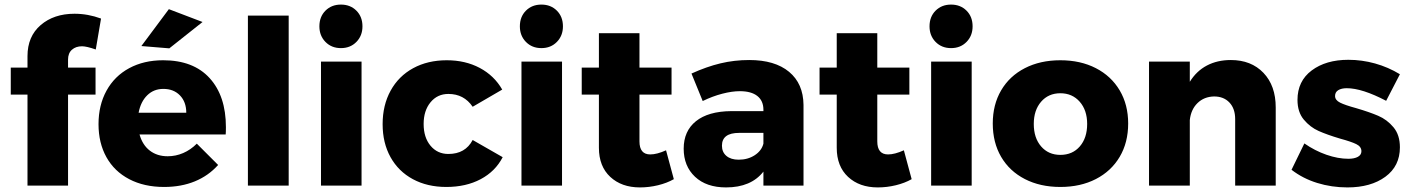

<svg xmlns="http://www.w3.org/2000/svg" viewBox="-20 -810 6158 838"><path d="M277 -550V-515H397V-397H277V0H100V-397H27V-515H100V-565Q100 -651 157.5 -700.5Q215 -750 305 -750Q364 -750 421 -729L398 -594Q358 -608 338 -608Q311 -608 294 -593Q277 -578 277 -550Z M966 -255Q966 -234 965 -223H589Q602 -177 634 -152.5Q666 -128 712 -128Q747 -128 779.5 -142Q812 -156 839 -183L932 -90Q890 -43 830.5 -18.5Q771 6 696 6Q609 6 544 -28Q479 -62 444.5 -124Q410 -186 410 -268Q410 -351 445 -414.5Q480 -478 544 -512.5Q608 -547 692 -547Q824 -547 895 -469Q966 -391 966 -255ZM793 -318Q793 -365 765.5 -393.5Q738 -422 693 -422Q651 -422 622.5 -394Q594 -366 585 -318ZM717 -770 864 -714 719 -599 597 -609Z M1062 -742H1240V0H1062Z M1381 -541H1558V0H1381ZM1562 -695Q1562 -654 1535.5 -627Q1509 -600 1468 -600Q1427 -600 1400.5 -627Q1374 -654 1374 -695Q1374 -737 1400.5 -763.5Q1427 -790 1468 -790Q1509 -790 1535.5 -763.5Q1562 -737 1562 -695Z M1937 -400Q1889 -400 1859 -363.5Q1829 -327 1829 -269Q1829 -210 1859 -174Q1889 -138 1937 -138Q2011 -138 2043 -199L2174 -124Q2142 -62 2078 -28Q2014 6 1928 6Q1845 6 1782 -28Q1719 -62 1684.5 -124Q1650 -186 1650 -268Q1650 -351 1685 -414.5Q1720 -478 1783.5 -512.5Q1847 -547 1930 -547Q2011 -547 2074 -513.5Q2137 -480 2172 -419L2043 -344Q2005 -400 1937 -400Z M2256 -541H2433V0H2256ZM2437 -695Q2437 -654 2410.5 -627Q2384 -600 2343 -600Q2302 -600 2275.5 -627Q2249 -654 2249 -695Q2249 -737 2275.5 -763.5Q2302 -790 2343 -790Q2384 -790 2410.5 -763.5Q2437 -737 2437 -695Z M2921 -28Q2891 -11 2852 -1.5Q2813 8 2773 8Q2693 8 2643.5 -38Q2594 -84 2594 -165V-397H2519V-515H2594V-665H2771V-515H2911V-397H2771V-193Q2771 -136 2818 -136Q2847 -136 2887 -154Z M3487 -352V0H3312V-61Q3258 8 3149 8Q3063 8 3013.5 -38.5Q2964 -85 2964 -161Q2964 -238 3017.5 -281Q3071 -324 3171 -325H3312V-331Q3312 -370 3285.5 -391Q3259 -412 3209 -412Q3175 -412 3132.5 -401Q3090 -390 3047 -369L2998 -489Q3064 -519 3124.5 -533.5Q3185 -548 3250 -548Q3362 -548 3424 -496.5Q3486 -445 3487 -352ZM3312 -183V-230H3206Q3131 -230 3131 -174Q3131 -146 3150.5 -129.5Q3170 -113 3204 -113Q3244 -113 3274 -132.5Q3304 -152 3312 -183Z M3959 -28Q3929 -11 3890 -1.5Q3851 8 3811 8Q3731 8 3681.5 -38Q3632 -84 3632 -165V-397H3557V-515H3632V-665H3809V-515H3949V-397H3809V-193Q3809 -136 3856 -136Q3885 -136 3925 -154Z M4044 -541H4221V0H4044ZM4225 -695Q4225 -654 4198.5 -627Q4172 -600 4131 -600Q4090 -600 4063.5 -627Q4037 -654 4037 -695Q4037 -737 4063.5 -763.5Q4090 -790 4131 -790Q4172 -790 4198.5 -763.5Q4225 -737 4225 -695Z M4904 -271Q4904 -188 4867 -125.5Q4830 -63 4763 -28.5Q4696 6 4608 6Q4520 6 4453 -28.5Q4386 -63 4349.5 -125.5Q4313 -188 4313 -271Q4313 -353 4349.5 -415.5Q4386 -478 4453 -512.5Q4520 -547 4608 -547Q4696 -547 4763 -512.5Q4830 -478 4867 -415.5Q4904 -353 4904 -271ZM4492 -269Q4492 -208 4524 -171Q4556 -134 4608 -134Q4661 -134 4693 -171Q4725 -208 4725 -269Q4725 -329 4692.5 -366Q4660 -403 4608 -403Q4556 -403 4524 -366Q4492 -329 4492 -269Z M5548 -341V0H5371V-290Q5371 -336 5346 -362.5Q5321 -389 5279 -389Q5235 -388 5206.5 -360Q5178 -332 5173 -286V0H4995V-541H5173V-453Q5202 -500 5247.5 -524Q5293 -548 5352 -548Q5441 -548 5494.5 -492Q5548 -436 5548 -341Z M5858 -425Q5835 -425 5821 -416.5Q5807 -408 5807 -391Q5807 -373 5829 -362Q5851 -351 5899 -338Q5957 -321 5995.5 -304.5Q6034 -288 6062 -254.5Q6090 -221 6090 -167Q6090 -85 6026.5 -38.5Q5963 8 5861 8Q5792 8 5729 -11.5Q5666 -31 5617 -69L5673 -184Q5719 -152 5769.5 -134.5Q5820 -117 5865 -117Q5891 -117 5906.5 -125.5Q5922 -134 5922 -150Q5922 -170 5899.5 -181Q5877 -192 5829 -205Q5772 -222 5735 -238.5Q5698 -255 5670.5 -288Q5643 -321 5643 -374Q5643 -456 5705 -502.5Q5767 -549 5865 -549Q5924 -549 5981.5 -533Q6039 -517 6090 -486L6030 -370Q5925 -425 5858 -425Z"/></svg>

Font: Gontserrat
Style: Bold
Weight: 700
Designer: Julieta Ulanovsky
Foundry: Julieta Ulanovsky
Version: Version 6.001